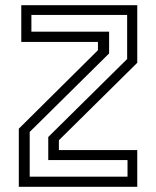

<svg xmlns="http://www.w3.org/2000/svg" viewBox="-20 -720 602 740"><path d="M94.5 -39H471.5V-103H166V-192L470 -492.5V-662.5H101V-598H400.5V-514L94.5 -211.5ZM52.5 0V-224L357.5 -526.5V-558.5H62V-700H509V-478L207 -179.5V-141.5H509V0Z"/></svg>

Font: Tourney Thin
Style: Regular
Weight: 400
Version: Version 1.015